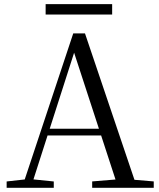

<svg xmlns="http://www.w3.org/2000/svg" viewBox="-20 -893 758 913"><path d="M197 -823.8V-873.3H513.3V-823.8ZM11.6 0V-30.1L110.1 -41.1H127.5L235.7 -30.1V0ZM84.4 0 328.3 -734.2H384.1L632.2 0H542.1L321.9 -674.6H342.1L338.3 -660.6L126.3 0ZM192.4 -248.8 195.9 -280.7H500.1L503.6 -248.8ZM418.3 0V-30.3L551.9 -41.3H580.7L711.1 -30.3V0Z"/></svg>

Font: Source Han Serif JP VF
Style: Regular
Weight: 250
Designer: Ryoko NISHIZUKA 西塚涼子 (kana & ideographs); Frank Grießhammer (Latin, Greek & Cyrillic); Wenlong ZHANG 张文龙 (bopomofo); San
Foundry: Adobe
Version: Version 2.001;hotconv 1.1.0;makeotfexe 2.6.0